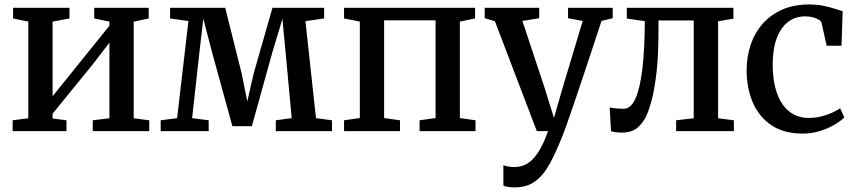

<svg xmlns="http://www.w3.org/2000/svg" viewBox="-20 -586 3826 858"><path d="M36.5 0V-48.5L106.5 -57.5V-489.5L38.5 -503.5V-551H290.5V-503.5L215 -489.5V-156L284 -241.5L469 -471V-489.5L401 -503.5V-551H644.5V-503.5L577.5 -489V-57.5L647 -48.5V0H394.5V-48.5L469 -57.5V-395.5L395 -299L215 -78V-56.5L277 -48.5V0Z M698 0V-48.5L771.5 -58L822 -492L740 -503.5V-551H986.5L1060 -257.5L1085 -132.5L1113.5 -257.5L1197.5 -551H1428.5V-503.5L1345 -491.5L1392 -58L1463.5 -48.5V0H1212.5V-48.5L1283.5 -58L1257 -345L1242 -501.5L1195.5 -346.5L1105.5 -22H1018.5L929 -347.5L888.5 -502L870.5 -346.5L838.5 -58L912.5 -48.5V0Z M1517.5 0V-48.5L1588 -58.5V-489.5L1517.5 -503.5V-551H2103V-503.5L2035 -489.5V-58.5L2105 -48.5V0H1855V-48.5L1926.5 -58.5V-495H1696.5V-58.5L1767.5 -48.5V0Z M2279 251.5Q2263.5 251.5 2250.2 249.2Q2237 247 2229.5 243.5V151.5Q2236 155.5 2250 158Q2264 160.5 2279 160.5Q2300.5 160.5 2320.2 153Q2340 145.5 2358.5 127.5Q2377 109.5 2394.8 78.2Q2412.5 47 2429 0H2379L2191.5 -491.5L2146 -504.5V-551H2389.5V-504.5L2314.5 -492.5L2413 -195.5L2455.5 -59L2495 -196L2584 -492.5L2518.5 -504.5V-551H2718V-504.5L2668 -492.5Q2639 -404 2614.2 -329.5Q2589.5 -255 2569.5 -195.8Q2549.5 -136.5 2534.5 -92.8Q2519.5 -49 2509.8 -21.8Q2500 5.5 2496 15Q2466 92 2437.2 144.8Q2408.5 197.5 2371.2 224.5Q2334 251.5 2279 251.5Z M2757 6.5Q2741.5 6.5 2729.5 4.5Q2717.5 2.5 2710.5 0L2704.5 -105.5Q2715 -103.5 2732 -101.8Q2749 -100 2767.5 -100Q2799 -100 2819.5 -145.2Q2840 -190.5 2850.5 -277.8Q2861 -365 2861.5 -491.5L2781 -503V-551H3257.5V-502.5L3189 -491V-57.5L3259.5 -48.5V0H3001.5V-48.5L3080 -57.5V-494.5H2922.5V-445.5Q2922.5 -339 2914 -264.2Q2905.5 -189.5 2893 -141.8Q2880.5 -94 2868 -67.5Q2853 -36 2828 -14.8Q2803 6.5 2757 6.5Z M3567 11Q3483.5 11 3428 -26Q3372.5 -63 3344.8 -126.5Q3317 -190 3316.5 -270Q3316.5 -332 3334.5 -385.8Q3352.5 -439.5 3388.2 -480Q3424 -520.5 3476 -543.2Q3528 -566 3595.5 -566Q3630.5 -566 3659.2 -560.2Q3688 -554.5 3709.8 -547.2Q3731.5 -540 3745.5 -536L3740.5 -381.5H3674L3651.5 -483.5Q3649.5 -492 3638.2 -498.5Q3627 -505 3611 -509Q3595 -513 3578 -513Q3535.5 -513 3503 -489Q3470.5 -465 3452 -417.8Q3433.5 -370.5 3433 -299.5Q3433 -239 3444.8 -193.5Q3456.5 -148 3478 -118.2Q3499.5 -88.5 3528.8 -73.8Q3558 -59 3592.5 -59Q3622.5 -59 3649.2 -65.5Q3676 -72 3697.8 -82Q3719.5 -92 3734.5 -102L3753 -61.5Q3737 -45 3708.2 -28.2Q3679.5 -11.5 3643 -0.2Q3606.5 11 3567 11Z"/></svg>

Font: Merriweather 28pt Medium
Style: Regular
Weight: 500
Version: Version 2.100